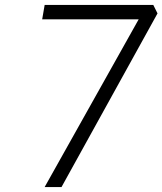

<svg xmlns="http://www.w3.org/2000/svg" viewBox="-20 -754 655 774"><path d="M160 0 539 -676H150L160 -734H598L615 -700L228 0Z"/></svg>

Font: Exo Thin Light
Style: Italic
Weight: 300
Italic angle: -9°
Version: Version 2.000